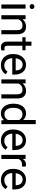

<svg xmlns="http://www.w3.org/2000/svg" viewBox="1674 -2464 800 4187"><g transform="rotate(90 2073.5 -370.0)"><path d="M166.5 0H76.2V-528.3H166.5ZM68.8 -668.5Q68.8 -690.4 82.3 -705.6Q95.7 -720.7 122.1 -720.7Q148.4 -720.7 162.1 -705.6Q175.8 -690.4 175.8 -668.5Q175.8 -646.5 162.1 -631.8Q148.4 -617.2 122.1 -617.2Q95.7 -617.2 82.3 -631.8Q68.8 -646.5 68.8 -668.5Z M396.5 -528.3 399.4 -461.9Q427.7 -497.6 467.8 -517.8Q507.8 -538.1 557.6 -538.1Q596.2 -538.1 627.4 -527.6Q658.7 -517.1 680.7 -493.9Q702.6 -470.7 714.6 -434.3Q726.6 -397.9 726.6 -346.2V0H636.2V-347.2Q636.2 -377.9 629.4 -399.7Q622.6 -421.4 609.1 -435.1Q595.7 -448.7 575.9 -455.1Q556.2 -461.4 530.3 -461.4Q486.3 -461.4 453.1 -438Q419.9 -414.6 401.4 -376.5V0H311V-528.3Z M977.1 -656.2V-528.3H1075.7V-458.5H977.1V-130.9Q977.1 -110.4 981.9 -97.9Q986.8 -85.4 994.9 -78.6Q1002.9 -71.8 1013.4 -69.6Q1023.9 -67.4 1035.2 -67.4Q1046.4 -67.4 1058.8 -69.6Q1071.3 -71.8 1078.1 -73.2V0Q1067.4 2.9 1050.3 6.3Q1033.2 9.8 1008.8 9.8Q983.9 9.8 961.7 2.7Q939.5 -4.4 922.9 -21Q906.2 -37.6 896.5 -64.7Q886.7 -91.8 886.7 -131.3V-458.5H790.5V-528.3H886.7V-656.2Z M1400.4 9.8Q1345.2 9.8 1300.5 -9.3Q1255.9 -28.3 1224.1 -62.3Q1192.4 -96.2 1175.3 -143.1Q1158.2 -189.9 1158.2 -245.6V-266.1Q1158.2 -330.6 1177.5 -381.3Q1196.8 -432.1 1229 -466.8Q1261.2 -501.5 1302.7 -519.8Q1344.2 -538.1 1389.2 -538.1Q1445.8 -538.1 1486.8 -518.3Q1527.8 -498.5 1554.4 -463.9Q1581.1 -429.2 1593.8 -381.8Q1606.4 -334.5 1606.4 -278.8V-238.3H1248.5Q1249.5 -201.7 1260.5 -169.9Q1271.5 -138.2 1291.7 -114.7Q1312 -91.3 1340.6 -77.6Q1369.1 -64 1405.3 -64Q1453.1 -64 1486.3 -83.5Q1519.5 -103 1544.4 -135.3L1599.6 -92.3Q1586.9 -72.8 1568.8 -54.4Q1550.8 -36.1 1526.6 -21.7Q1502.4 -7.3 1471.2 1.2Q1439.9 9.8 1400.4 9.8ZM1389.2 -463.9Q1361.8 -463.9 1338.9 -453.9Q1315.9 -443.8 1297.9 -424.8Q1279.8 -405.8 1267.8 -377.4Q1255.9 -349.1 1251.5 -312.5H1516.1V-319.3Q1514.6 -345.7 1507.6 -371.6Q1500.5 -397.5 1485.6 -418Q1470.7 -438.5 1447.3 -451.2Q1423.8 -463.9 1389.2 -463.9Z M1796.4 -528.3 1799.3 -461.9Q1827.6 -497.6 1867.7 -517.8Q1907.7 -538.1 1957.5 -538.1Q1996.1 -538.1 2027.3 -527.6Q2058.6 -517.1 2080.6 -493.9Q2102.5 -470.7 2114.5 -434.3Q2126.5 -397.9 2126.5 -346.2V0H2036.1V-347.2Q2036.1 -377.9 2029.3 -399.7Q2022.5 -421.4 2009 -435.1Q1995.6 -448.7 1975.8 -455.1Q1956.1 -461.4 1930.2 -461.4Q1886.2 -461.4 1853 -438Q1819.8 -414.6 1801.3 -376.5V0H1710.9V-528.3Z M2240.7 -268.6Q2240.7 -329.1 2255.6 -378.7Q2270.5 -428.2 2297.9 -463.6Q2325.2 -499 2363.5 -518.6Q2401.9 -538.1 2449.2 -538.1Q2497.6 -538.1 2533.7 -521.7Q2569.8 -505.4 2596.2 -474.6V-750H2686.5V0H2603.5L2599.1 -56.6Q2572.8 -24.4 2535.6 -7.3Q2498.5 9.8 2448.2 9.8Q2401.9 9.8 2363.5 -10.3Q2325.2 -30.3 2297.9 -66.2Q2270.5 -102.1 2255.6 -151.1Q2240.7 -200.2 2240.7 -258.3ZM2331.1 -258.3Q2331.1 -218.8 2339.1 -183.8Q2347.2 -148.9 2364.3 -123Q2381.3 -97.2 2407.7 -82Q2434.1 -66.9 2470.7 -66.9Q2494.6 -66.9 2513.7 -72.5Q2532.7 -78.1 2548.1 -88.4Q2563.5 -98.6 2575.4 -112.8Q2587.4 -127 2596.2 -144V-386.7Q2587.4 -402.8 2575.7 -416.5Q2564 -430.2 2548.6 -440.2Q2533.2 -450.2 2514.2 -455.8Q2495.1 -461.4 2471.7 -461.4Q2434.6 -461.4 2408 -446Q2381.3 -430.7 2364.3 -404.3Q2347.2 -377.9 2339.1 -343Q2331.1 -308.1 2331.1 -268.6Z M3045.9 9.8Q2990.7 9.8 2946 -9.3Q2901.4 -28.3 2869.6 -62.3Q2837.9 -96.2 2820.8 -143.1Q2803.7 -189.9 2803.7 -245.6V-266.1Q2803.7 -330.6 2823 -381.3Q2842.3 -432.1 2874.5 -466.8Q2906.7 -501.5 2948.2 -519.8Q2989.7 -538.1 3034.7 -538.1Q3091.3 -538.1 3132.3 -518.3Q3173.3 -498.5 3200 -463.9Q3226.6 -429.2 3239.3 -381.8Q3252 -334.5 3252 -278.8V-238.3H2894Q2895 -201.7 2906 -169.9Q2917 -138.2 2937.3 -114.7Q2957.5 -91.3 2986.1 -77.6Q3014.6 -64 3050.8 -64Q3098.6 -64 3131.8 -83.5Q3165 -103 3189.9 -135.3L3245.1 -92.3Q3232.4 -72.8 3214.4 -54.4Q3196.3 -36.1 3172.1 -21.7Q3147.9 -7.3 3116.7 1.2Q3085.4 9.8 3045.9 9.8ZM3034.7 -463.9Q3007.3 -463.9 2984.4 -453.9Q2961.4 -443.8 2943.4 -424.8Q2925.3 -405.8 2913.3 -377.4Q2901.4 -349.1 2897 -312.5H3161.6V-319.3Q3160.2 -345.7 3153.1 -371.6Q3146 -397.5 3131.1 -418Q3116.2 -438.5 3092.8 -451.2Q3069.3 -463.9 3034.7 -463.9Z M3611.8 -447.3Q3600.1 -449.2 3590.1 -450Q3580.1 -450.7 3567.4 -450.7Q3520.5 -450.7 3491 -430.2Q3461.4 -409.7 3446.8 -375V0H3356.4V-528.3H3444.3L3445.8 -467.3Q3466.3 -500 3497.1 -519Q3527.8 -538.1 3571.8 -538.1Q3581.5 -538.1 3594.2 -535.9Q3606.9 -533.7 3611.8 -531.2Z M3904.8 9.8Q3849.6 9.8 3804.9 -9.3Q3760.3 -28.3 3728.5 -62.3Q3696.8 -96.2 3679.7 -143.1Q3662.6 -189.9 3662.6 -245.6V-266.1Q3662.6 -330.6 3681.9 -381.3Q3701.2 -432.1 3733.4 -466.8Q3765.6 -501.5 3807.1 -519.8Q3848.6 -538.1 3893.6 -538.1Q3950.2 -538.1 3991.2 -518.3Q4032.2 -498.5 4058.8 -463.9Q4085.4 -429.2 4098.1 -381.8Q4110.8 -334.5 4110.8 -278.8V-238.3H3752.9Q3753.9 -201.7 3764.9 -169.9Q3775.9 -138.2 3796.1 -114.7Q3816.4 -91.3 3845 -77.6Q3873.5 -64 3909.7 -64Q3957.5 -64 3990.7 -83.5Q4023.9 -103 4048.8 -135.3L4104 -92.3Q4091.3 -72.8 4073.2 -54.4Q4055.2 -36.1 4031 -21.7Q4006.8 -7.3 3975.6 1.2Q3944.3 9.8 3904.8 9.8ZM3893.6 -463.9Q3866.2 -463.9 3843.3 -453.9Q3820.3 -443.8 3802.2 -424.8Q3784.2 -405.8 3772.2 -377.4Q3760.3 -349.1 3755.9 -312.5H4020.5V-319.3Q4019 -345.7 4012 -371.6Q4004.9 -397.5 3990 -418Q3975.1 -438.5 3951.7 -451.2Q3928.2 -463.9 3893.6 -463.9Z"/></g></svg>

Font: RobotoDraft
Style: Regular
Weight: 400
Designer: Google
Foundry: Google
Version: Version 2.000988-w1; 2014